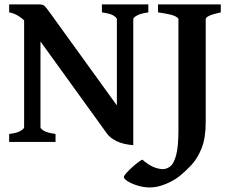

<svg xmlns="http://www.w3.org/2000/svg" viewBox="-20 -635 1038 859"><path d="M643.6 -579.6Q608.4 -574.7 592.3 -565.4Q576.2 -556.2 576.2 -549.3V-15.6L502.9 -34.7V-549.3Q502.9 -555.2 489 -564.7Q475.1 -574.2 436 -579.6V-615.2H643.6ZM576.2 14.6Q529.8 10.7 501.2 -3.7Q472.7 -18.1 459.5 -36.1L116.2 -511.7Q96.2 -539.6 71.3 -557.6Q46.4 -575.7 21 -579.6V-615.2H157.2Q171.4 -615.2 178.7 -608.9Q186 -602.5 204.1 -577.1L511.2 -151.9Q516.6 -144.5 527.1 -131.1Q537.6 -117.7 548.8 -103.5Q560.1 -89.4 568.1 -79.6Q576.2 -69.8 576.2 -69.8ZM21 0V-35.6Q56.6 -40 72.3 -49.6Q87.9 -59.1 87.9 -65.4V-569.3L161.1 -596.2V-65.4Q161.1 -59.6 175.8 -50.3Q190.4 -41 228.5 -35.6V0ZM967.8 -579.6Q900.4 -565.4 900.4 -549.3V-89.4Q900.4 -17.6 882.1 28.1Q863.8 73.7 837.2 102.3Q810.5 130.9 785.2 151.4Q758.8 172.9 721.4 188.2Q684.1 203.6 651.4 203.6Q622.6 203.6 595.7 195.3Q568.8 187 551.5 176Q534.2 165 534.2 157.2Q534.2 151.9 544.2 140.4Q554.2 128.9 568.6 115.7Q583 102.5 596.4 92.3Q609.9 82 616.7 79.1Q643.6 102.5 666.5 112.1Q689.5 121.6 708.5 121.6Q725.6 121.6 741.5 109.6Q757.3 97.7 767.8 60.1Q778.3 22.5 778.3 -54.2V-549.3Q778.3 -555.2 762 -563.2Q745.6 -571.3 687 -579.6V-615.2H967.8Z"/></svg>

Font: Gentium Plus
Style: Bold
Weight: 700
Designer: Victor Gaultney, Annie Olsen, Iska Routamaa, Becca Hirsbrunner
Foundry: SIL International
Version: Version 6.101